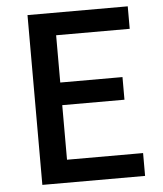

<svg xmlns="http://www.w3.org/2000/svg" viewBox="-53 -783 705 830"><g transform="rotate(-5 300.0 -368.5)"><path d="M97.2 0V-736.8H532.2V-639.2H212.9V-434.1H482.9V-335.9H212.9V-99.1H543V0Z"/></g></svg>

Font: Source Han Sans CN Medium
Style: Regular
Weight: 500
Designer: Ryoko NISHIZUKA  (kana, bopomofo & ideographs); Paul D. Hunt (Latin, Greek & Cyrillic); Sandoll Communications , Soo-you
Foundry: Adobe
Version: Version 2.004;hotconv 1.0.118;makeotfexe 2.5.65603